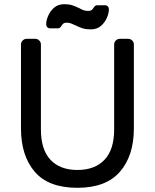

<svg xmlns="http://www.w3.org/2000/svg" viewBox="-20 -885 738 915"><path d="M80 0ZM618 -673V-273Q618 -143 551.5 -66.5Q485 10 349 10Q211 10 145.5 -66.5Q80 -143 80 -273V-673Q80 -684 88 -692Q96 -700 107 -700H148Q159 -700 167 -692Q175 -684 175 -673V-268Q175 -172 220.5 -123.5Q266 -75 349 -75Q432 -75 478 -123.5Q524 -172 524 -268V-673Q524 -684 532 -692Q540 -700 551 -700H591Q602 -700 610 -692Q618 -684 618 -673ZM273 -762Q269 -756 265.5 -753Q262 -750 256 -750H219Q210 -750 205 -755.5Q200 -761 200 -769Q200 -787 209.5 -809.5Q219 -832 238 -848.5Q257 -865 286 -865Q309 -865 324 -860Q339 -855 358 -846Q370 -839 379.5 -836Q389 -833 400 -833Q411 -833 416.5 -837Q422 -841 426 -848Q430 -854 433.5 -857Q437 -860 443 -860H480Q489 -860 494 -854.5Q499 -849 499 -841Q499 -823 489.5 -800.5Q480 -778 461 -761.5Q442 -745 413 -745Q390 -745 374 -750Q358 -755 340 -764Q330 -769 319.5 -773Q309 -777 299 -777Q288 -777 282.5 -773Q277 -769 273 -762Z"/></svg>

Font: Hezaedrus
Style: Regular
Weight: 400
Designer: Hubert & Fischer
Foundry: Hubert & Fischer
Version: Version 1.10;September 3, 2019;FontCreator 11.5.0.2425 64-bi